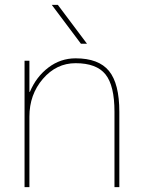

<svg xmlns="http://www.w3.org/2000/svg" viewBox="-20 -770 587 790"><path d="M101 -392H103Q129 -454 179 -492Q229 -530 291 -530Q386 -530 428.5 -478Q471 -426 471 -310V0H451V-310Q451 -418 414 -464Q377 -510 291 -510Q212 -510 156.5 -445.5Q101 -381 101 -290V0H81V-520H101ZM313 -590 193 -750H218L338 -590Z"/></svg>

Font: Mplus 1p Thin
Style: Regular
Weight: 250
Version: Version 1.061